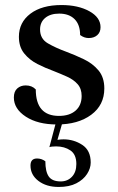

<svg xmlns="http://www.w3.org/2000/svg" viewBox="-20 -482 468 762"><path d="M206 12Q130 12 82.5 -19Q35 -50 35 -95Q35 -119 48.5 -131Q62 -143 82 -143Q107 -143 122 -127Q122 -22 214 -22Q256 -22 280 -43Q304 -64 304 -101Q304 -130 288 -148Q272 -166 246.5 -177.5Q221 -189 193 -200Q160 -212 128.5 -228Q97 -244 76 -270Q55 -296 55 -336Q55 -393 100.5 -427.5Q146 -462 224 -462Q290 -462 334.5 -437.5Q379 -413 379 -374Q379 -354 366 -342.5Q353 -331 332 -331Q314 -331 298 -343Q298 -384 276 -406Q254 -428 215 -428Q180 -428 159.5 -411Q139 -394 139 -365Q139 -328 170 -310Q201 -292 242 -277Q277 -264 312.5 -247Q348 -230 371 -202.5Q394 -175 394 -131Q394 -65 342 -26.5Q290 12 206 12ZM213 260Q164 260 132.5 236Q101 212 101 175Q101 147 127 147Q145 147 160 158Q160 199 173.5 218.5Q187 238 221 238Q248 238 265.5 219.5Q283 201 283 169Q283 131 259.5 115Q236 99 203 99Q184 99 176 102L203 0H229L208 73Q221 71 232 71Q273 71 306.5 93Q340 115 340 163Q340 186 325.5 208.5Q311 231 283 245.5Q255 260 213 260Z"/></svg>

Font: Petrona Medium
Style: Regular
Weight: 500
Designer: Ringo R. Seeber
Foundry: Ringo R. Seeber
Version: Version 2.001; ttfautohint (v1.8.3)